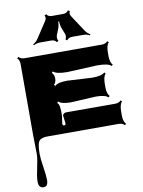

<svg xmlns="http://www.w3.org/2000/svg" viewBox="-135 -1055 1143 1537"><g transform="rotate(-10 437.0 -286.0)"><path d="M485.8 -944.8Q515.6 -944.8 527.3 -966.3L542.5 -958.5Q535.6 -944.3 537.1 -935.1Q538.6 -925.8 547.4 -912.1L630.9 -785.2Q647.5 -759.8 672.4 -746.6L667.5 -738.8Q643.6 -752 612.8 -752H525.4Q495.6 -752 481.4 -731L468.3 -740.2Q481.9 -761.7 471.7 -789.1L453.6 -834.5Q443.4 -861.8 443.4 -891.1H436Q436 -861.8 425.8 -834.5L407.7 -789.1Q397.5 -761.7 411.1 -740.2L397.5 -731Q383.3 -752 354 -752H266.6Q235.8 -752 211.9 -738.8L207 -746.6Q231.9 -759.8 248.5 -785.2L332 -912.1Q340.8 -925.8 342.3 -935.1Q343.8 -944.3 336.9 -958.5L352.1 -966.3Q363.8 -944.8 393.6 -944.8ZM352.1 -81.1 344.2 -141.6V-147Q354.5 -165 372.1 -165L770.5 -164.6Q800.3 -164.6 818.8 -183.6L828.6 -173.8Q807.1 -152.3 807.1 -91.8Q807.1 -91.8 807.1 -63.5Q807.1 -14.2 828.6 8.3L818.8 18.1Q799.8 -1 770.5 -1H192.9Q149.4 -1 128.9 15.6Q105.5 35.2 105.5 126Q105.5 162.6 116.7 234.1Q127.9 305.7 127.9 341.8Q127.9 394 90.8 394Q50.8 394 50.8 340.3Q50.8 303.7 66.9 231.9Q83 160.2 83 123L80.6 -40.5V-609.9Q80.6 -640.1 62 -658.2L71.8 -668.5Q91.8 -649.4 120.6 -649.4H747.6Q777.3 -649.4 796.4 -668.5L806.2 -658.2Q784.7 -636.7 784.7 -577.1V-549.8Q784.7 -497.6 806.2 -476.6L796.4 -467.3Q772 -492.2 681.6 -492.2L439 -481Q349.1 -481 324.7 -505.9L314.5 -496.1Q333.5 -477.5 333.5 -447Q333.5 -416.5 314.5 -397.9L324.7 -388.7Q348.1 -413.1 423.3 -413.1L627.9 -401.9Q703.6 -401.9 728 -426.3L738.3 -416.5Q716.8 -395 716.8 -334V-306.6Q716.8 -256.3 738.3 -233.9L728 -223.6Q704.6 -248 628.9 -248L424.3 -237.3Q349.1 -237.3 324.7 -261.7L314.9 -252Q329.6 -237.3 332 -217Q334.5 -196.8 335 -188.2Q335.4 -179.7 335 -161.9Q334.5 -144 334.5 -140.6L326.2 -82Q326.2 -64.5 339.1 -64.5Q352.1 -64.5 352.1 -81.1Z"/></g></svg>

Font: Nosifer Caps
Style: Regular
Weight: 800
Version: Version 001.002